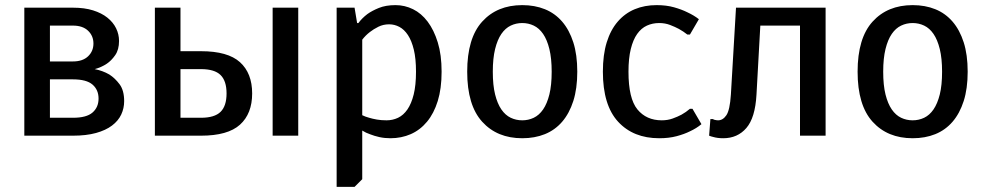

<svg xmlns="http://www.w3.org/2000/svg" viewBox="-20 -530 3850 750"><path d="M350 -260Q381 -254 407 -239Q429 -225 447 -201Q465 -177 465 -135Q465 -107 453.5 -82.5Q442 -58 417.5 -39.5Q393 -21 355 -10.5Q317 0 265 0H75V-500H265Q310 -500 343.5 -489.5Q377 -479 399.5 -461Q422 -443 433.5 -419.5Q445 -396 445 -370Q445 -336 430 -314.5Q415 -293 397 -281Q376 -267 350 -260ZM175 -430V-290H265Q303 -290 324 -310Q345 -330 345 -360Q345 -390 324 -410Q303 -430 265 -430ZM175 -220V-70H265Q318 -70 341.5 -90.5Q365 -111 365 -145Q365 -179 341.5 -199.5Q318 -220 265 -220Z M1145 0H1045V-500H1145ZM765 -330Q870 -330 917.5 -287Q965 -244 965 -165Q965 -86 917.5 -43Q870 0 765 0H585V-500H685V-330ZM685 -260V-70H765Q818 -70 841.5 -93Q865 -116 865 -165Q865 -214 841.5 -237Q818 -260 765 -260Z M1395 -80Q1407 -74 1422 -70Q1435 -66 1452 -63Q1469 -60 1490 -60Q1514 -60 1535 -70Q1556 -80 1571.5 -102.5Q1587 -125 1596 -161Q1605 -197 1605 -250Q1605 -301 1596.5 -336Q1588 -371 1573.5 -393Q1559 -415 1540 -425Q1521 -435 1500 -435Q1477 -435 1458 -425.5Q1439 -416 1425 -405Q1408 -392 1395 -375ZM1365 200H1295V-500H1365L1375 -440H1380Q1394 -459 1415 -475Q1433 -488 1460 -499Q1487 -510 1525 -510Q1561 -510 1593.5 -494Q1626 -478 1650.5 -445.5Q1675 -413 1690 -364.5Q1705 -316 1705 -250Q1705 -184 1690 -135.5Q1675 -87 1648 -54.5Q1621 -22 1584.5 -6Q1548 10 1505 10Q1482 10 1462 5.5Q1442 1 1427 -5Q1409 -11 1395 -20V170Z M2235 -250Q2235 -184 2219.5 -135.5Q2204 -87 2176 -54.5Q2148 -22 2108.5 -6Q2069 10 2020 10Q1922 10 1863.5 -54.5Q1805 -119 1805 -250Q1805 -381 1863.5 -445.5Q1922 -510 2020 -510Q2069 -510 2108.5 -494Q2148 -478 2176 -445.5Q2204 -413 2219.5 -364.5Q2235 -316 2235 -250ZM2135 -250Q2135 -302 2126 -338.5Q2117 -375 2101.5 -397.5Q2086 -420 2065 -430Q2044 -440 2020 -440Q1996 -440 1975 -430Q1954 -420 1938.5 -397.5Q1923 -375 1914 -338.5Q1905 -302 1905 -250Q1905 -197 1914 -161Q1923 -125 1938.5 -102.5Q1954 -80 1975 -70Q1996 -60 2020 -60Q2044 -60 2065 -70Q2086 -80 2101.5 -102.5Q2117 -125 2126 -161Q2135 -197 2135 -250Z M2555 -440Q2529 -440 2507 -430Q2485 -420 2469 -397.5Q2453 -375 2444 -338.5Q2435 -302 2435 -250Q2435 -145 2470 -102.5Q2505 -60 2565 -60Q2588 -60 2607.5 -67Q2627 -74 2642 -82Q2660 -92 2675 -105H2685L2720 -45Q2701 -29 2675 -17Q2653 -6 2623 2Q2593 10 2555 10Q2454 10 2394.5 -54.5Q2335 -119 2335 -250Q2335 -316 2350 -364.5Q2365 -413 2393 -445.5Q2421 -478 2459.5 -494Q2498 -510 2545 -510Q2583 -510 2613 -501.5Q2643 -493 2665 -482Q2691 -470 2710 -455L2675 -395H2665Q2650 -407 2632 -417Q2617 -425 2597.5 -432.5Q2578 -440 2555 -440Z M2785 -60Q2804 -60 2817.5 -80Q2831 -100 2835 -160L2855 -500H3205V0H3105V-430H2950L2935 -160Q2930 -70 2895.5 -30Q2861 10 2805 10Q2783 10 2766 5Q2757 3 2750 0L2755 -65H2765Q2767 -63 2771 -62Q2779 -60 2785 -60Z M3760 -250Q3760 -184 3744.5 -135.5Q3729 -87 3701 -54.5Q3673 -22 3633.5 -6Q3594 10 3545 10Q3447 10 3388.5 -54.5Q3330 -119 3330 -250Q3330 -381 3388.5 -445.5Q3447 -510 3545 -510Q3594 -510 3633.5 -494Q3673 -478 3701 -445.5Q3729 -413 3744.5 -364.5Q3760 -316 3760 -250ZM3660 -250Q3660 -302 3651 -338.5Q3642 -375 3626.5 -397.5Q3611 -420 3590 -430Q3569 -440 3545 -440Q3521 -440 3500 -430Q3479 -420 3463.5 -397.5Q3448 -375 3439 -338.5Q3430 -302 3430 -250Q3430 -197 3439 -161Q3448 -125 3463.5 -102.5Q3479 -80 3500 -70Q3521 -60 3545 -60Q3569 -60 3590 -70Q3611 -80 3626.5 -102.5Q3642 -125 3651 -161Q3660 -197 3660 -250Z"/></svg>

Font: Scada
Style: Regular
Weight: 400
Designer: Jovanny Lemonad
Foundry: Jovanny Lemonad
Version: Version 3.005; ttfautohint (v0.91) -l 8 -r 50 -G 200 -x 0 -w